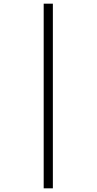

<svg xmlns="http://www.w3.org/2000/svg" viewBox="-20 -782 527 1046"><path d="M218 -762H268V244H218Z"/></svg>

Font: Noto Sans Arabic SemCond Light
Style: Regular
Weight: 300
Width: 4
Designer: Monotype Design Team, Nadine Chahine, Nizar Qandah and Khaled Hosny
Foundry: Monotype Imaging Inc.
Version: Version 2.012; ttfautohint (v1.8.4.7-5d5b)